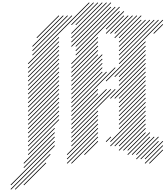

<svg xmlns="http://www.w3.org/2000/svg" viewBox="-20 -1310 1366 1584"><path d="M71.4 254.3 432.9 -107.1 428.6 -111.4 67.1 250ZM71.4 218.6 432.9 -142.9 428.6 -147.1 67.1 214.3ZM178.6 75.7 432.9 -178.6 428.6 -182.9 174.3 71.4ZM178.6 40 432.9 -214.3 428.6 -218.6 174.3 35.7ZM214.3 -31.4 432.9 -250 428.6 -254.3 210 -35.7ZM214.3 -67.1 468.6 -321.4 464.3 -325.7 210 -71.4ZM214.3 -102.9 468.6 -357.1 464.3 -361.4 210 -107.1ZM214.3 -138.6 468.6 -392.9 464.3 -397.1 210 -142.9ZM107.1 254.3 397.1 -35.7 392.9 -40 102.9 250ZM178.6 218.6 361.4 35.7 357.1 31.4 174.3 214.3ZM214.3 -174.3 468.6 -428.6 464.3 -432.9 210 -178.6ZM214.3 -210 468.6 -464.3 464.3 -468.6 210 -214.3ZM214.3 -245.7 468.6 -500 464.3 -504.3 210 -250ZM214.3 -281.4 468.6 -535.7 464.3 -540 210 -285.7ZM214.3 -317.1 468.6 -571.4 464.3 -575.7 210 -321.4ZM214.3 -352.9 468.6 -607.1 464.3 -611.4 210 -357.1ZM214.3 -388.6 468.6 -642.9 464.3 -647.1 210 -392.9ZM214.3 -424.3 468.6 -678.6 464.3 -682.9 210 -428.6ZM214.3 -460 468.6 -714.3 464.3 -718.6 210 -464.3ZM214.3 -495.7 468.6 -750 464.3 -754.3 210 -500ZM214.3 -531.4 468.6 -785.7 464.3 -790 210 -535.7ZM214.3 -567.1 468.6 -821.4 464.3 -825.7 210 -571.4ZM214.3 -602.9 468.6 -857.1 464.3 -861.4 210 -607.1ZM214.3 -638.6 468.6 -892.9 464.3 -897.1 210 -642.9ZM214.3 -674.3 468.6 -928.6 464.3 -932.9 210 -678.6ZM214.3 -710 468.6 -964.3 464.3 -968.6 210 -714.3ZM214.3 -745.7 468.6 -1000 464.3 -1004.3 210 -750ZM214.3 -781.4 718.6 -1285.7 714.3 -1290 210 -785.7ZM250 -852.9 575.7 -1178.6 571.4 -1182.9 245.7 -857.1ZM535.7 40 790 -214.3 785.7 -218.6 531.4 35.7ZM571.4 40 790 -178.6 785.7 -182.9 567.1 35.7ZM535.7 4.3 790 -250 785.7 -254.3 531.4 0ZM535.7 -31.4 790 -285.7 785.7 -290 531.4 -35.7ZM678.6 -31.4 790 -142.9 785.7 -147.1 674.3 -35.7ZM571.4 -102.9 790 -321.4 785.7 -325.7 567.1 -107.1ZM571.4 -138.6 790 -357.1 785.7 -361.4 567.1 -142.9ZM571.4 -174.3 790 -392.9 785.7 -397.1 567.1 -178.6ZM571.4 -210 932.9 -571.4 928.6 -575.7 567.1 -214.3ZM250 -888.6 540 -1178.6 535.7 -1182.9 245.7 -892.9ZM250 -924.3 504.3 -1178.6 500 -1182.9 245.7 -928.6ZM285.7 -995.7 468.6 -1178.6 464.3 -1182.9 281.4 -1000ZM571.4 -1102.9 754.3 -1285.7 750 -1290 567.1 -1107.1ZM607.1 -1102.9 790 -1285.7 785.7 -1290 602.9 -1107.1ZM571.4 -1031.4 825.7 -1285.7 821.4 -1290 567.1 -1035.7ZM571.4 -995.7 861.4 -1285.7 857.1 -1290 567.1 -1000ZM571.4 -960 897.1 -1285.7 892.9 -1290 567.1 -964.3ZM571.4 -924.3 897.1 -1250 892.9 -1254.3 567.1 -928.6ZM607.1 -924.3 932.9 -1250 928.6 -1254.3 602.9 -928.6ZM607.1 -888.6 968.6 -1250 964.3 -1254.3 602.9 -892.9ZM607.1 -852.9 968.6 -1214.3 964.3 -1218.6 602.9 -857.1ZM571.4 -781.4 790 -1000 785.7 -1004.3 567.1 -785.7ZM571.4 -745.7 790 -964.3 785.7 -968.6 567.1 -750ZM571.4 -710 790 -928.6 785.7 -932.9 567.1 -714.3ZM571.4 -674.3 790 -892.9 785.7 -897.1 567.1 -678.6ZM571.4 -638.6 790 -857.1 785.7 -861.4 567.1 -642.9ZM571.4 -602.9 825.7 -857.1 821.4 -861.4 567.1 -607.1ZM571.4 -567.1 825.7 -821.4 821.4 -825.7 567.1 -571.4ZM571.4 -531.4 825.7 -785.7 821.4 -790 567.1 -535.7ZM571.4 -495.7 825.7 -750 821.4 -754.3 567.1 -500ZM571.4 -460 825.7 -714.3 821.4 -718.6 567.1 -464.3ZM571.4 -424.3 861.4 -714.3 857.1 -718.6 567.1 -428.6ZM857.1 -1067.1 1004.3 -1214.3 1000 -1218.6 852.9 -1071.4ZM857.1 -1031.4 1004.3 -1178.6 1000 -1182.9 852.9 -1035.7ZM892.9 -1031.4 1040 -1178.6 1035.7 -1182.9 888.6 -1035.7ZM928.6 -1031.4 1075.7 -1178.6 1071.4 -1182.9 924.3 -1035.7ZM928.6 -995.7 1111.4 -1178.6 1107.1 -1182.9 924.3 -1000ZM964.3 -995.7 1147.1 -1178.6 1142.9 -1182.9 960 -1000ZM964.3 -960 1147.1 -1142.9 1142.9 -1147.1 960 -964.3ZM964.3 -924.3 1182.9 -1142.9 1178.6 -1147.1 960 -928.6ZM964.3 -888.6 1218.6 -1142.9 1214.3 -1147.1 960 -892.9ZM964.3 -852.9 1254.3 -1142.9 1250 -1147.1 960 -857.1ZM964.3 -817.1 1290 -1142.9 1285.7 -1147.1 960 -821.4ZM964.3 -781.4 1325.7 -1142.9 1321.4 -1147.1 960 -785.7ZM1250 -1031.4 1325.7 -1107.1 1321.4 -1111.4 1245.7 -1035.7ZM857.1 -638.6 1182.9 -964.3 1178.6 -968.6 852.9 -642.9ZM928.6 -674.3 1182.9 -928.6 1178.6 -932.9 924.3 -678.6ZM964.3 -674.3 1182.9 -892.9 1178.6 -897.1 960 -678.6ZM964.3 -638.6 1182.9 -857.1 1178.6 -861.4 960 -642.9ZM964.3 -602.9 1182.9 -821.4 1178.6 -825.7 960 -607.1ZM892.9 -495.7 1182.9 -785.7 1178.6 -790 888.6 -500ZM571.4 -388.6 932.9 -750 928.6 -754.3 567.1 -392.9ZM571.4 -352.9 790 -571.4 785.7 -575.7 567.1 -357.1ZM571.4 -317.1 790 -535.7 785.7 -540 567.1 -321.4ZM571.4 -281.4 861.4 -571.4 857.1 -575.7 567.1 -285.7ZM571.4 -245.7 897.1 -571.4 892.9 -575.7 567.1 -250ZM928.6 -495.7 1182.9 -750 1178.6 -754.3 924.3 -500ZM964.3 -495.7 1182.9 -714.3 1178.6 -718.6 960 -500ZM964.3 -460 1182.9 -678.6 1178.6 -682.9 960 -464.3ZM964.3 -424.3 1182.9 -642.9 1178.6 -647.1 960 -428.6ZM964.3 -388.6 1182.9 -607.1 1178.6 -611.4 960 -392.9ZM964.3 -352.9 1182.9 -571.4 1178.6 -575.7 960 -357.1ZM964.3 -281.4 1182.9 -500 1178.6 -504.3 960 -285.7ZM964.3 -245.7 1182.9 -464.3 1178.6 -468.6 960 -250ZM964.3 -317.1 1182.9 -535.7 1178.6 -540 960 -321.4ZM892.9 -138.6 1182.9 -428.6 1178.6 -432.9 888.6 -142.9ZM892.9 -102.9 1182.9 -392.9 1178.6 -397.1 888.6 -107.1ZM928.6 -102.9 1182.9 -357.1 1178.6 -361.4 924.3 -107.1ZM964.3 -102.9 1182.9 -321.4 1178.6 -325.7 960 -107.1ZM964.3 -67.1 1182.9 -285.7 1178.6 -290 960 -71.4ZM1000 -67.1 1182.9 -250 1178.6 -254.3 995.7 -71.4ZM1035.7 -67.1 1182.9 -214.3 1178.6 -218.6 1031.4 -71.4ZM857.1 -138.6 897.1 -178.6 892.9 -182.9 852.9 -142.9ZM1035.7 -31.4 1218.6 -214.3 1214.3 -218.6 1031.4 -35.7ZM1071.4 -31.4 1218.6 -178.6 1214.3 -182.9 1067.1 -35.7ZM1107.1 -31.4 1254.3 -178.6 1250 -182.9 1102.9 -35.7ZM1107.1 4.3 1290 -178.6 1285.7 -182.9 1102.9 0ZM1142.9 4.3 1290 -142.9 1285.7 -147.1 1138.6 0ZM1178.6 4.3 1325.7 -142.9 1321.4 -147.1 1174.3 0ZM1178.6 40 1325.7 -107.1 1321.4 -111.4 1174.3 35.7ZM1214.3 40 1325.7 -71.4 1321.4 -75.7 1210 35.7Z"/></svg>

Font: Gossip High Needlepoint
Style: Regular
Weight: 100
Width: 7
Designer: Deborah Khodanovich
Version: Version 1.001;Glyphs 3.3.1 (3343)